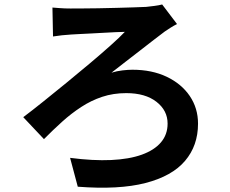

<svg xmlns="http://www.w3.org/2000/svg" viewBox="-20 -789 1040 867"><path d="M216.8 -754.9Q229.2 -753.9 251 -752.3Q272.8 -750.6 298.2 -750.6Q314.2 -750.6 347.4 -750.8Q380.6 -751 422.5 -751.6Q464.3 -752.2 507 -753.5Q549.7 -754.7 585.2 -755.8Q620.7 -756.9 640.3 -757.9Q657.7 -759.7 677.9 -762.4Q698 -765 712.3 -768.8L779.3 -680.5Q765.7 -673.6 750 -663.8Q734.3 -653.9 723.9 -646.6Q702.4 -630.6 674.5 -609Q646.7 -587.3 614.5 -562.4Q582.3 -537.5 549 -511.8Q515.8 -486.1 483.4 -460.8Q507.7 -468.2 533.2 -471.2Q558.8 -474.1 577.9 -474.1Q666.1 -474.1 732.9 -442.3Q799.7 -410.4 837 -355.4Q874.2 -300.4 874.2 -230.5Q874.2 -131.4 815.5 -62.5Q756.8 6.5 636.6 37.5Q516.4 68.4 331.2 54.1L296.5 -76.2Q400.5 -62.6 482.1 -66.4Q563.8 -70.2 620.4 -90.6Q677 -111 706.9 -146.3Q736.8 -181.6 736.8 -230.9Q736.8 -290.2 686.5 -329.3Q636.1 -368.5 550.2 -368.5Q491.7 -368.5 441.5 -351.8Q391.3 -335.1 346.6 -305.8Q301.8 -276.6 260.5 -239.3Q219.2 -202 178.5 -160.8L85 -259.9Q125.2 -290.1 176 -330.9Q226.8 -371.7 281.2 -416.1Q335.6 -460.5 386.8 -503.7Q438 -546.9 479.2 -583.7Q520.3 -620.4 543.7 -645.1Q527.3 -644.9 502.8 -643.8Q478.3 -642.7 449.3 -641Q420.3 -639.4 392 -637.9Q363.7 -636.4 340.2 -635.3Q316.8 -634.2 302.3 -633.2Q283.6 -632.2 259.7 -629.7Q235.7 -627.1 219.4 -624.3Z"/></svg>

Font: Noto Sans TC
Style: Regular
Weight: 100
Designer: Ryoko NISHIZUKA 西塚涼子 (kana, bopomofo & ideographs); Paul D. Hunt (Latin, Greek & Cyrillic); Sandoll Communications 산돌커뮤니
Foundry: Adobe
Version: Version 2.004;hotconv 1.0.118;makeotfexe 2.5.65603